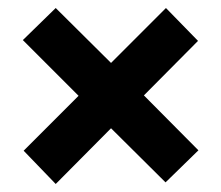

<svg xmlns="http://www.w3.org/2000/svg" viewBox="-20 -518 552 479"><path d="M119 -59 39 -142 176 -279 37 -418 119 -498 257 -361 394 -498 474 -416 339 -280 475 -143 393 -63 257 -198Z"/></svg>

Font: Lexend SemiBold
Style: Regular
Weight: 600
Designer: Bonnie Shaver-Troup, Thomas Jockin
Foundry: Lexend
Version: Version 1.005; ttfautohint (v1.8.3)